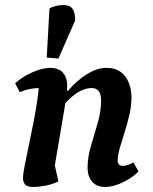

<svg xmlns="http://www.w3.org/2000/svg" viewBox="-20 -732 610 764"><path d="M112.6 12Q88.8 12 80.2 2.4Q71.6 -7.2 71.6 -23.3Q71.6 -39.1 78.1 -72.6Q84.6 -106.2 94.1 -150.9Q103.6 -195.6 113.1 -243.9Q122.6 -292.3 129.1 -337.6Q135.6 -383 135.6 -417.4L179.1 -374Q174.1 -377.3 162.7 -379.6Q151.4 -381.8 137.7 -381.8Q120.1 -381.8 100 -378.1Q80 -374.4 58.5 -365.5L40.1 -400.8Q73.3 -429.5 111.8 -445.7Q150.3 -462 178.6 -462Q213.9 -462 230.5 -442.7Q247.2 -423.4 247.2 -394.9Q247.2 -389.6 247.2 -383.5Q247.2 -377.4 246.1 -370.4H250.1Q287.1 -413.1 327 -437.5Q367 -462 403.4 -462Q437.9 -462 459.7 -446Q481.5 -430.1 492.3 -403.4Q503.2 -376.6 503.2 -345Q503.2 -310.6 494.8 -274.9Q486.5 -239.2 475.7 -205.6Q465 -171.9 456.6 -142.8Q448.3 -113.8 448.3 -93.2Q448.3 -72 469.5 -72Q478.6 -72 489.2 -75.8Q499.8 -79.6 510.6 -85.8L531.2 -49.8Q513.3 -31.9 490 -17.8Q466.8 -3.7 442.7 4.1Q418.6 12 398.2 12Q365.1 12 346.8 -8.6Q328.5 -29.2 328.5 -66.1Q328.5 -106.6 342 -151.5Q355.4 -196.5 368.8 -242.7Q382.2 -288.8 382.2 -331.8Q382.2 -358.1 372.4 -369.9Q362.6 -381.7 344.2 -381.7Q321.8 -381.7 295.7 -367.8Q269.6 -353.9 240.3 -322.1L194.3 -51.1L189.6 -113.4L212.2 -10.2Q189.5 1.4 161 6.7Q132.6 12 112.6 12ZM212.6 -499.1 166 -502.9 176.8 -698Q186 -704.3 201.7 -708.1Q217.4 -712 232.3 -712Q257.4 -712 268.2 -697.5Q279.1 -683.1 279.1 -650.7Z"/></svg>

Font: Petrona
Style: Italic
Weight: 400
Italic angle: -9°
Designer: Ringo R. Seeber
Foundry: Ringo R. Seeber
Version: Version 2.001; ttfautohint (v1.8.3)